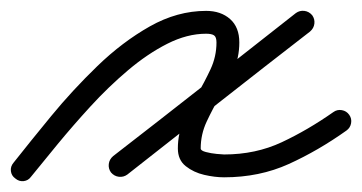

<svg xmlns="http://www.w3.org/2000/svg" viewBox="-39 -300 666 353"><path d="M-11 28Q-18 23 -19 14.5Q-20 6 -14 -1Q16 -39 55 -86.5Q94 -134 140 -178.5Q186 -223 236.5 -251.5Q287 -280 340 -280Q367 -280 384 -265Q401 -250 401 -222Q401 -194 390 -170Q379 -146 365.5 -123Q352 -100 341 -76.5Q330 -53 330 -27Q330 -23 339.5 -20.5Q349 -18 359.5 -17Q370 -16 373 -16Q431 -16 479 -38.5Q527 -61 574 -94Q574 -94 574 -94Q574 -94 574 -94Q581 -99 589.5 -97.5Q598 -96 603 -89Q608 -82 606.5 -73.5Q605 -65 598 -60Q546 -23 492 1.5Q438 26 373 26Q356 26 336.5 21.5Q317 17 302.5 5.5Q288 -6 288 -27Q288 -55 299 -79Q310 -103 323.5 -126Q337 -149 348 -172.5Q359 -196 359 -222Q359 -232 354.5 -235Q350 -238 340 -238Q305 -238 268.5 -219.5Q232 -201 196 -170.5Q160 -140 127.5 -104.5Q95 -69 67 -35Q39 -1 18 25Q13 32 4.5 33Q-4 34 -11 28ZM535 -272Q540 -265 539 -256.5Q538 -248 531 -242Q447 -177 363 -111Q279 -45 195 21Q195 21 195 21Q195 21 195 21Q188 26 179.5 25Q171 24 165 17Q160 10 161 1.5Q162 -7 169 -13Q253 -78 337 -144Q421 -210 505 -276Q512 -281 520.5 -280Q529 -279 535 -272Z"/></svg>

Font: FRB American Cursive Medium
Style: Italic
Weight: 500
Italic angle: -25°
Version: Version 2.0;Modular Font Editor K font №1